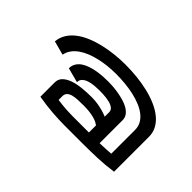

<svg xmlns="http://www.w3.org/2000/svg" viewBox="-64 -1017 1375 1375"><g transform="rotate(45 624.0 -329.5)"><path d="M615.2 -637.7Q674.3 -637.7 733.2 -631.6Q792 -625.5 845.7 -612.5Q899.4 -599.6 945.6 -579.6Q991.7 -559.6 1025.9 -532Q1060.1 -504.4 1079.3 -469Q1098.6 -433.6 1098.6 -389.6V-37.1Q1020 -25.9 943.6 -23.2Q867.2 -20.5 789.1 -20.5H614.3Q556.2 -20.5 488.8 -25.6Q421.4 -30.8 345.7 -43.9V-187.5Q345.7 -222.7 368.9 -244.9Q392.1 -267.1 429.4 -279.8Q466.8 -292.5 513.7 -297.1Q560.5 -301.8 608.4 -301.8Q643.1 -301.8 672.6 -296.6Q702.1 -291.5 724.6 -285.2Q750.5 -277.8 772.5 -268.6V-314.5Q772.5 -328.1 765.1 -337.6Q757.8 -347.2 745.4 -354Q732.9 -360.8 716.6 -365Q700.2 -369.1 682.9 -371.3Q665.5 -373.5 647.9 -374.3Q630.4 -375 615.2 -375Q591.8 -375 564.2 -372.8Q536.6 -370.6 512.7 -363Q488.8 -355.5 472.9 -341.1Q457 -326.7 457 -302.7L345.7 -332Q345.7 -359.9 358.4 -380.9Q371.1 -401.9 392.1 -416.5Q413.1 -431.2 440.7 -440.7Q468.3 -450.2 498 -455.6Q527.8 -460.9 557.9 -462.9Q587.9 -464.8 614.3 -464.8Q633.3 -464.8 660.6 -462.9Q688 -460.9 717.5 -455.8Q747.1 -450.7 776.4 -442.1Q805.7 -433.6 828.9 -419.9Q852.1 -406.2 866.5 -387Q880.9 -367.7 880.9 -341.8V-108.4Q908.7 -109.4 937 -110.6Q965.3 -111.8 993.2 -114.3V-355.5Q993.2 -388.7 978.3 -415.8Q963.4 -442.9 937 -463.6Q910.6 -484.4 874.5 -499.5Q838.4 -514.6 796.4 -524.2Q754.4 -533.7 708.3 -538.3Q662.1 -543 615.2 -543Q573.2 -543 531 -538.6Q488.8 -534.2 449.7 -525.1Q410.6 -516.1 376 -502.2Q341.3 -488.3 314.2 -469Q287.1 -449.7 269 -424.8Q251 -399.9 245.1 -369.1L138.7 -397.5Q142.6 -439.9 163.8 -474.4Q185.1 -508.8 219.5 -535.4Q253.9 -562 299.3 -581.3Q344.7 -600.6 396.5 -613Q448.2 -625.5 503.9 -631.6Q559.6 -637.7 615.2 -637.7ZM772.5 -179.7Q763.7 -187 750 -194.1Q736.3 -201.2 716.6 -206.5Q696.8 -211.9 670.9 -215.3Q645 -218.8 612.3 -218.8Q580.6 -218.8 551.8 -217.5Q522.9 -216.3 501.2 -210.4Q479.5 -204.6 466.8 -192.1Q454.1 -179.7 454.1 -157.2V-120.1Q455.6 -120.1 468 -118.2Q480.5 -116.2 501 -114Q521.5 -111.8 548.3 -110.1Q575.2 -108.4 605.5 -108.4H772.5Z"/></g></svg>

Font: Revalia
Style: Regular
Weight: 400
Designer: Johan Kallas, Mihkel Virkus
Foundry: Johan Kallas, Mihkel Virkus
Version: Version 1.001